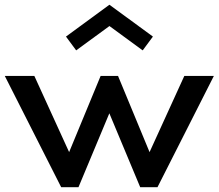

<svg xmlns="http://www.w3.org/2000/svg" viewBox="-30 -783 915 803"><path d="M-10 -465.5H113.6L259.1 -146.8L390.9 -465.5H463.6L595.5 -146.8L740.9 -465.5H864.5L628.6 0H556.4L427.3 -309.1L298.2 0H225.9ZM288.6 -572.3 245.9 -630 427.7 -763.2 609.5 -630 566.8 -572.3 427.7 -674.1Z"/></svg>

Font: Spartan MB SemBd
Style: Regular
Weight: 600
Designer: Matt Bailey, Mirko Velimirovic
Foundry: Matt Bailey
Version: Version 1.005